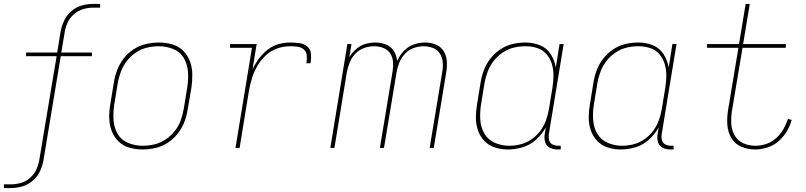

<svg xmlns="http://www.w3.org/2000/svg" viewBox="-62 -755 4114 980"><path d="M-42 205H-7Q22 205 51.5 196.5Q81 188 105 167.5Q129 147 142 119Q155 91 160 62L248 -468H407V-487H251L268 -589Q272 -615 283 -639.5Q294 -664 315.5 -682.5Q337 -701 362.5 -708.5Q388 -716 414 -716H449V-735H414Q385 -735 355.5 -727Q326 -719 302 -698Q278 -677 265 -649Q252 -621 247 -592L230 -487H71V-468H227L139 59Q135 84 124 109Q113 134 92 152.5Q71 171 45 178.5Q19 186 -7 186H-42Z M665 8H666Q698 8 731 0.5Q764 -7 793.5 -26Q823 -45 845 -73Q867 -101 879 -132.5Q891 -164 896 -197L915 -307Q920 -342 919.5 -376.5Q919 -411 907.5 -442Q896 -473 873 -496Q850 -519 817 -528.5Q784 -538 750 -538H749Q717 -538 684 -530.5Q651 -523 621 -504Q591 -485 569.5 -457Q548 -429 536 -397.5Q524 -366 519 -333L501 -223Q495 -189 495.5 -154Q496 -119 507.5 -88Q519 -57 542 -34Q565 -11 598 -1.5Q631 8 665 8ZM666 -11Q627 -11 592 -25.5Q557 -40 538.5 -72Q520 -104 517.5 -142.5Q515 -181 521 -220L539 -330Q544 -360 555 -389Q566 -418 585.5 -443.5Q605 -469 632 -487Q659 -505 689 -512Q719 -519 749 -519Q788 -519 823 -504.5Q858 -490 876.5 -458Q895 -426 897.5 -387.5Q900 -349 894 -310L876 -200Q871 -170 860.5 -141Q850 -112 830 -86.5Q810 -61 783 -43Q756 -25 726 -18Q696 -11 666 -11Z M1140 0H1161L1209 -294Q1215 -327 1225 -358.5Q1235 -390 1252.5 -420Q1270 -450 1296 -473.5Q1322 -497 1354 -508Q1386 -519 1419 -519Q1438 -519 1457 -516.5Q1476 -514 1489.5 -501.5Q1503 -489 1504 -470Q1505 -451 1502 -432H1523Q1527 -455 1525.5 -479Q1524 -503 1506.5 -517.5Q1489 -532 1465.5 -535Q1442 -538 1419 -538Q1389 -538 1359 -529.5Q1329 -521 1303.5 -501Q1278 -481 1259 -455Q1240 -429 1227 -401L1248 -530H1112V-511H1224Z M1624 0H1645L1708 -385Q1713 -410 1722.5 -435Q1732 -460 1751.5 -480.5Q1771 -501 1796.5 -510Q1822 -519 1847 -519Q1872 -519 1894 -510.5Q1916 -502 1929 -483Q1942 -464 1944 -440Q1946 -416 1942 -392L1877 0H1898L1962 -385Q1966 -410 1976 -435Q1986 -460 2005 -480.5Q2024 -501 2049.5 -510Q2075 -519 2101 -519Q2125 -519 2147 -510.5Q2169 -502 2182 -483Q2195 -464 2197.5 -440Q2200 -416 2196 -392L2131 0H2152L2216 -388Q2221 -417 2218.5 -445Q2216 -473 2201.5 -495.5Q2187 -518 2161.5 -528Q2136 -538 2107 -538Q2079 -538 2050 -528Q2021 -518 1999 -494.5Q1977 -471 1965 -444Q1962 -472 1948 -495Q1934 -518 1908 -528Q1882 -538 1854 -538Q1828 -538 1802.5 -530.5Q1777 -523 1756 -504.5Q1735 -486 1721 -463L1732 -530H1711Z M2531 8Q2568 8 2606 -3.5Q2644 -15 2674.5 -42.5Q2705 -70 2724 -105L2718 -68Q2715 -48 2721 -28.5Q2727 -9 2745 -0.5Q2763 8 2784 8H2800V-11H2787Q2772 -11 2758.5 -17.5Q2745 -24 2741 -38.5Q2737 -53 2739 -68L2815 -530H2794L2775 -410Q2769 -447 2749 -478.5Q2729 -510 2694 -524Q2659 -538 2620 -538Q2587 -538 2554.5 -530.5Q2522 -523 2492.5 -503.5Q2463 -484 2441.5 -456.5Q2420 -429 2408 -397.5Q2396 -366 2391 -333L2373 -223Q2367 -189 2367 -155Q2367 -121 2377.5 -90Q2388 -59 2410.5 -35.5Q2433 -12 2465 -2Q2497 8 2531 8ZM2537 -11Q2499 -11 2464 -26Q2429 -41 2410.5 -73Q2392 -105 2389.5 -143Q2387 -181 2393 -220L2411 -330Q2416 -360 2427 -389Q2438 -418 2457.5 -443.5Q2477 -469 2504 -487Q2531 -505 2560.5 -512Q2590 -519 2620 -519Q2651 -519 2679.5 -510Q2708 -501 2727 -479Q2746 -457 2754.5 -429Q2763 -401 2763 -370.5Q2763 -340 2758 -309L2740 -199Q2735 -170 2725 -141.5Q2715 -113 2696 -87.5Q2677 -62 2651 -44Q2625 -26 2595.5 -18.5Q2566 -11 2537 -11Z M3107 8Q3144 8 3182 -3.5Q3220 -15 3250.5 -42.5Q3281 -70 3300 -105L3294 -68Q3291 -48 3297 -28.5Q3303 -9 3321 -0.5Q3339 8 3360 8H3376V-11H3363Q3348 -11 3334.5 -17.5Q3321 -24 3317 -38.5Q3313 -53 3315 -68L3391 -530H3370L3351 -410Q3345 -447 3325 -478.5Q3305 -510 3270 -524Q3235 -538 3196 -538Q3163 -538 3130.5 -530.5Q3098 -523 3068.5 -503.5Q3039 -484 3017.5 -456.5Q2996 -429 2984 -397.5Q2972 -366 2967 -333L2949 -223Q2943 -189 2943 -155Q2943 -121 2953.5 -90Q2964 -59 2986.5 -35.5Q3009 -12 3041 -2Q3073 8 3107 8ZM3113 -11Q3075 -11 3040 -26Q3005 -41 2986.5 -73Q2968 -105 2965.5 -143Q2963 -181 2969 -220L2987 -330Q2992 -360 3003 -389Q3014 -418 3033.5 -443.5Q3053 -469 3080 -487Q3107 -505 3136.5 -512Q3166 -519 3196 -519Q3227 -519 3255.5 -510Q3284 -501 3303 -479Q3322 -457 3330.5 -429Q3339 -401 3339 -370.5Q3339 -340 3334 -309L3316 -199Q3311 -170 3301 -141.5Q3291 -113 3272 -87.5Q3253 -62 3227 -44Q3201 -26 3171.5 -18.5Q3142 -11 3113 -11Z M3793 8Q3823 8 3854.5 -2Q3886 -12 3911.5 -34Q3937 -56 3953.5 -84Q3970 -112 3979 -143L3960 -148Q3951 -121 3936.5 -95.5Q3922 -70 3899 -49.5Q3876 -29 3848.5 -20Q3821 -11 3793 -11Q3760 -11 3731.5 -24Q3703 -37 3687.5 -64.5Q3672 -92 3670.5 -124Q3669 -156 3674 -189L3728 -511H3949V-530H3731L3765 -735H3744L3710 -530H3547V-511H3707L3654 -192Q3648 -155 3650.5 -118Q3653 -81 3671 -50.5Q3689 -20 3722 -6Q3755 8 3793 8Z"/></svg>

Font: Iosevka Sparkle Thin
Style: Italic
Weight: 100
Italic angle: -9°
Designer: Belleve Invis
Foundry: Belleve Invis
Version: Version 4.5.0; ttfautohint (v1.8.3)